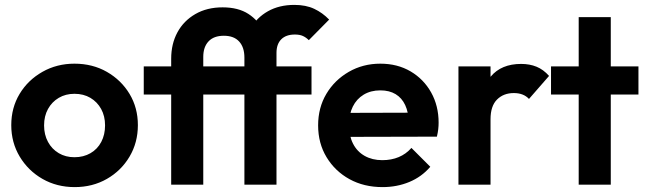

<svg xmlns="http://www.w3.org/2000/svg" viewBox="-20 -754 2643 784"><path d="M285 10Q212 10 153.5 -23.5Q95 -57 60.5 -114.5Q26 -172 26 -243Q26 -314 60 -370.5Q94 -427 153 -460.5Q212 -494 284 -494Q358 -494 416.5 -460.5Q475 -427 509 -370.5Q543 -314 543 -243Q543 -172 509 -114.5Q475 -57 416.5 -23.5Q358 10 285 10ZM284 -112Q321 -112 349.5 -128.5Q378 -145 393.5 -174.5Q409 -204 409 -242Q409 -280 393 -309Q377 -338 349 -354.5Q321 -371 284 -371Q248 -371 220 -354.5Q192 -338 176 -309Q160 -280 160 -242Q160 -204 176 -174.5Q192 -145 220 -128.5Q248 -112 284 -112Z M679 0V-514Q679 -575 704.5 -622Q730 -669 777.5 -696.5Q825 -724 889 -724Q953 -724 994.5 -697Q1036 -670 1056.5 -625.5Q1077 -581 1077 -527L978 -519Q978 -561 956.5 -584.5Q935 -608 894 -608Q853 -608 831.5 -585Q810 -562 810 -522V0ZM567 -368V-483H1252V-368ZM978 0V-535Q978 -592 1003 -637Q1028 -682 1074 -708Q1120 -734 1182 -734Q1229 -734 1263 -718Q1297 -702 1324 -674L1241 -590Q1230 -601 1217 -607Q1204 -613 1184 -613Q1148 -613 1128.5 -593.5Q1109 -574 1109 -538V0Z M1542 10Q1466 10 1407 -22.5Q1348 -55 1313.5 -112Q1279 -169 1279 -242Q1279 -314 1312.5 -370.5Q1346 -427 1404 -460.5Q1462 -494 1533 -494Q1603 -494 1656.5 -462.5Q1710 -431 1740.5 -376.5Q1771 -322 1771 -253Q1771 -240 1769.5 -226.5Q1768 -213 1764 -196L1358 -195V-293L1703 -294L1650 -253Q1648 -296 1634.5 -325Q1621 -354 1595.5 -369.5Q1570 -385 1533 -385Q1494 -385 1465 -367.5Q1436 -350 1420.5 -318.5Q1405 -287 1405 -244Q1405 -200 1421.5 -167.5Q1438 -135 1469 -117.5Q1500 -100 1541 -100Q1578 -100 1608 -112.5Q1638 -125 1660 -150L1737 -73Q1702 -32 1651.5 -11Q1601 10 1542 10Z M1852 0V-483H1983V0ZM1983 -267 1932 -301Q1941 -390 1984 -441.5Q2027 -493 2108 -493Q2143 -493 2171 -481.5Q2199 -470 2222 -444L2140 -350Q2129 -362 2113.5 -368Q2098 -374 2078 -374Q2036 -374 2009.5 -347.5Q1983 -321 1983 -267Z M2343 0V-684H2474V0ZM2230 -368V-483H2587V-368Z"/></svg>

Font: Outfit SemiBold
Style: Regular
Weight: 600
Designer: Rodrigo Fuenzalida
Foundry: fragTYPE
Version: Version 1.100;gftools[0.9.27]